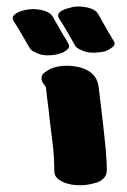

<svg xmlns="http://www.w3.org/2000/svg" viewBox="-20 -568 388 587"><path d="M210 -428Q198 -449 186 -470Q174 -491 161 -511Q154 -522 161.5 -529.5Q169 -537 182 -541Q195 -545 204 -547Q225 -550 247.5 -545Q270 -540 279 -527L313 -467Q317 -462 320 -455.5Q323 -449 327 -444Q335 -432 323.5 -423.5Q312 -415 304 -412Q290 -408 271.5 -407Q253 -406 238 -411Q230 -414 222 -418Q214 -422 210 -428ZM71 -421Q59 -441 47 -462Q35 -483 22 -503Q15 -514 22.5 -521.5Q30 -529 43 -533.5Q56 -538 65 -539Q86 -542 108.5 -537Q131 -532 140 -519L174 -460Q178 -454 181.5 -448Q185 -442 188 -436Q196 -425 185 -416Q174 -407 165 -405Q151 -400 132.5 -399Q114 -398 99 -403Q92 -406 83.5 -410Q75 -414 71 -421ZM306 -71Q306 -63 306.5 -56.5Q307 -50 306 -43Q306 -31 295 -21Q284 -11 272 -9Q242 1 208 -2.5Q174 -6 155 -23Q146 -32 146 -45Q146 -89 141 -128.5Q136 -168 131 -210Q129 -232 126 -253.5Q123 -275 121 -297Q120 -303 117.5 -306Q115 -309 112 -313Q107 -321 107 -329Q107 -340 117 -347Q127 -354 135 -358Q159 -368 189 -367Q219 -366 241 -356Q278 -340 282 -299Q285 -271 288.5 -244.5Q292 -218 295 -190L303 -114Q304 -103 304.5 -92Q305 -81 306 -71Z"/></svg>

Font: Nerko One
Style: Regular
Weight: 400
Designer: Nermin Kahrimanovic
Foundry: Nermin Kahrimanovic
Version: Version 1.101